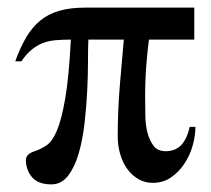

<svg xmlns="http://www.w3.org/2000/svg" viewBox="-20 -470 555 504"><path d="M493 -137Q493 -113 485.5 -87Q478 -61 463.5 -39.5Q449 -18 428.5 -4Q408 10 381 10Q360 10 343 0Q326 -10 314 -26.5Q302 -43 295.5 -65.5Q289 -88 289 -112Q289 -178 294.5 -245.5Q300 -313 305 -366H212Q211 -347 211 -311Q211 -275 209 -233Q207 -191 202 -147Q197 -103 186.5 -67Q176 -31 158.5 -8.5Q141 14 115 14Q80 14 64 -5Q48 -24 48 -50Q48 -66 71 -73Q86 -78 101.5 -88Q117 -98 129.5 -127.5Q142 -157 151.5 -213Q161 -269 166 -366Q145 -366 126.5 -364.5Q108 -363 92.5 -357Q77 -351 63 -339.5Q49 -328 36 -309H20Q33 -345 48.5 -371.5Q64 -398 85 -415.5Q106 -433 135 -441.5Q164 -450 204 -450H490V-366H371Q368 -345 364.5 -304Q361 -263 361 -218Q361 -192 361.5 -166.5Q362 -141 367 -122Q372 -103 382.5 -88Q393 -73 416 -73Q424 -73 433 -75.5Q442 -78 450.5 -84.5Q459 -91 466 -103.5Q473 -116 478 -137Z"/></svg>

Font: STIXGeneralUnicodeRegular
Style: Regular
Weight: 400
Designer: MicroPress Inc., with final additions and corrections provided by Coen Hoffman, Elsevier (retired)
Version: Version 1.1.0